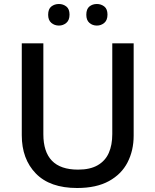

<svg xmlns="http://www.w3.org/2000/svg" viewBox="-20 -931 778 961"><path d="M649 -252Q649 -178 618.5 -118.5Q588 -59 525 -24.5Q462 10 366 10Q230 10 159.5 -62.5Q89 -135 89 -254V-714H197V-259Q197 -171 240 -126.5Q283 -82 371 -82Q431 -82 469 -104Q507 -126 524.5 -165.5Q542 -205 542 -260V-714H649ZM221 -857Q221 -886 237 -898.5Q253 -911 275 -911Q296 -911 312 -898.5Q328 -886 328 -858Q328 -830 312 -816.5Q296 -803 275 -803Q253 -803 237 -816.5Q221 -830 221 -857ZM412 -857Q412 -886 427.5 -898.5Q443 -911 465 -911Q486 -911 502 -898.5Q518 -886 518 -858Q518 -830 502 -816.5Q486 -803 465 -803Q443 -803 427.5 -816.5Q412 -830 412 -857Z"/></svg>

Font: Noto Sans Armenian Medium
Style: Regular
Weight: 500
Designer: Monotype Design Team
Foundry: Monotype Imaging Inc.
Version: Version 2.007